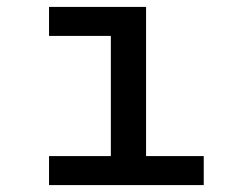

<svg xmlns="http://www.w3.org/2000/svg" viewBox="-20 -536 680 556"><path d="M122 -84H301V-432H122V-516H403V-84H570V0H122Z"/></svg>

Font: Writer Medium
Style: Regular
Weight: 500
Monospace: yes
Designer: Mike Abbink, Paul van der Laan, Pieter van Rosmalen
Foundry: Bold Monday
Version: Version 2.001 2020